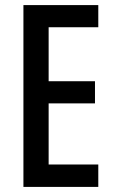

<svg xmlns="http://www.w3.org/2000/svg" viewBox="-20 -734 452 754"><path d="M366 0V-88H171V-328H353V-415H171V-627H366V-714H72V0Z"/></svg>

Font: Noto Sans Malayalam ExtraCondensed Medium
Style: Regular
Weight: 500
Width: 2
Designer: Jelle Bosma - Monotype Design Team
Foundry: Monotype Imaging Inc.
Version: Version 2.104